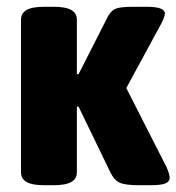

<svg xmlns="http://www.w3.org/2000/svg" viewBox="-20 -545 521 567"><path d="M111 2Q75 2 58.5 -7.5Q42 -17 42 -36V-487Q42 -506 58.5 -515.5Q75 -525 111 -525H138Q174 -525 190.5 -515.5Q207 -506 207 -487V-326H212L298 -495Q308 -514 322 -519.5Q336 -525 376 -525H413Q467 -525 467 -505Q467 -496 455 -473L353 -285L471 -53Q481 -31 481 -20Q481 -8 467.5 -3Q454 2 424 2H392Q350 2 333.5 -5.5Q317 -13 306 -36L212 -230H207V-36Q207 -17 190.5 -7.5Q174 2 138 2Z"/></svg>

Font: Asap Semi Condensed ExtraBold
Style: Regular
Weight: 800
Width: 4
Designer: Pablo Cosgaya
Foundry: Omnibus-Type
Version: Version 3.001; ttfautohint (v1.8.4.7-5d5b)